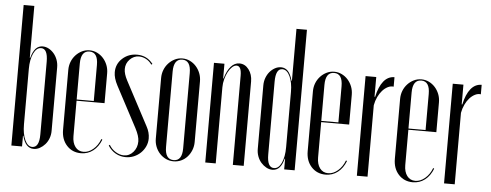

<svg xmlns="http://www.w3.org/2000/svg" viewBox="-48 -820 2428 950"><g transform="rotate(5 1166.0 -345.0)"><path d="M34 -698H87V-440H89Q98 -473 112 -487.5Q126 -502 146 -502Q162 -502 176.5 -494Q191 -486 202 -473Q213 -460 219.5 -442.5Q226 -425 226 -405V-89Q226 -70 219.5 -52.5Q213 -35 201.5 -22Q190 -9 175.5 -1Q161 7 145 7Q104 7 89 -53H87V0H34ZM87 -110Q87 -62 101 -32Q115 -2 137 -2Q172 -2 172 -67V-428Q172 -493 139 -493Q116 -493 101.5 -462.5Q87 -432 87 -385Z M282 -397Q282 -419 289.5 -438Q297 -457 310.5 -471.5Q324 -486 341.5 -494.5Q359 -503 379 -503Q399 -503 416.5 -494.5Q434 -486 447 -471.5Q460 -457 467.5 -438Q475 -419 475 -397V-249H336V-73Q336 -40 351 -20Q366 0 392 0Q417 0 440 -19.5Q463 -39 475 -71L480 -68Q466 -32 440 -12Q414 8 380 8Q337 8 309.5 -22Q282 -52 282 -100ZM421 -255V-434Q421 -497 379 -497Q336 -497 336 -434V-255Z M689 -459Q677 -476 660 -485Q643 -494 625 -494Q599 -494 579.5 -474Q560 -454 560 -426Q560 -402 577 -370L692 -153Q708 -124 708 -94Q708 -73 699.5 -54.5Q691 -36 676.5 -22Q662 -8 643 0Q624 8 602 8Q575 8 552 -5Q529 -18 514 -42L519 -46Q531 -25 551.5 -12.5Q572 0 592 0Q620 0 639 -22Q658 -44 658 -75Q658 -101 638 -139L531 -341Q512 -377 512 -406Q512 -447 542 -474.5Q572 -502 615 -502Q664 -502 694 -463Z M840 -503Q860 -503 877.5 -494.5Q895 -486 908 -471.5Q921 -457 928.5 -438Q936 -419 936 -397V-96Q936 -75 928.5 -56Q921 -37 908 -22.5Q895 -8 877.5 0Q860 8 840 8Q820 8 802.5 0Q785 -8 771.5 -22.5Q758 -37 750.5 -56Q743 -75 743 -96V-397Q743 -419 750.5 -438Q758 -457 771.5 -471.5Q785 -486 802.5 -494.5Q820 -503 840 -503ZM840 -497Q797 -497 797 -434V-60Q797 2 840 2Q882 2 882 -60V-434Q882 -497 840 -497Z M1051 -422Q1062 -461 1080.5 -482Q1099 -503 1123 -503Q1151 -503 1169.5 -478.5Q1188 -454 1188 -419V0H1134V-443Q1134 -491 1110 -491Q1099 -491 1088 -481Q1077 -471 1068.5 -455Q1060 -439 1054.5 -419Q1049 -399 1049 -378V0H997V-495H1049V-422Z M1389 -53H1387Q1372 7 1331 7Q1315 7 1300.5 -1Q1286 -9 1274.5 -22Q1263 -35 1256.5 -52.5Q1250 -70 1250 -89V-405Q1250 -425 1256.5 -442.5Q1263 -460 1274 -473Q1285 -486 1299.5 -494Q1314 -502 1330 -502Q1350 -502 1364 -487.5Q1378 -473 1387 -440H1389V-698H1441V0H1389ZM1389 -385Q1389 -432 1374.5 -462.5Q1360 -493 1337 -493Q1304 -493 1304 -428V-67Q1304 -2 1338 -2Q1361 -2 1375 -32Q1389 -62 1389 -110Z M1497 -397Q1497 -419 1504.5 -438Q1512 -457 1525.5 -471.5Q1539 -486 1556.5 -494.5Q1574 -503 1594 -503Q1614 -503 1631.5 -494.5Q1649 -486 1662 -471.5Q1675 -457 1682.5 -438Q1690 -419 1690 -397V-249H1551V-73Q1551 -40 1566 -20Q1581 0 1607 0Q1632 0 1655 -19.5Q1678 -39 1690 -71L1695 -68Q1681 -32 1655 -12Q1629 8 1595 8Q1552 8 1524.5 -22Q1497 -52 1497 -100ZM1636 -255V-434Q1636 -497 1594 -497Q1551 -497 1551 -434V-255Z M1803 -495V-397H1806Q1817 -448 1839 -475Q1861 -502 1893 -502V-455Q1878 -457 1863.5 -449.5Q1849 -442 1837 -428.5Q1825 -415 1816 -396Q1807 -377 1803 -355V0H1750V-495Z M1930 -397Q1930 -419 1937.5 -438Q1945 -457 1958.5 -471.5Q1972 -486 1989.5 -494.5Q2007 -503 2027 -503Q2047 -503 2064.5 -494.5Q2082 -486 2095 -471.5Q2108 -457 2115.5 -438Q2123 -419 2123 -397V-249H1984V-73Q1984 -40 1999 -20Q2014 0 2040 0Q2065 0 2088 -19.5Q2111 -39 2123 -71L2128 -68Q2114 -32 2088 -12Q2062 8 2028 8Q1985 8 1957.5 -22Q1930 -52 1930 -100ZM2069 -255V-434Q2069 -497 2027 -497Q1984 -497 1984 -434V-255Z M2236 -495V-397H2239Q2250 -448 2272 -475Q2294 -502 2326 -502V-455Q2311 -457 2296.5 -449.5Q2282 -442 2270 -428.5Q2258 -415 2249 -396Q2240 -377 2236 -355V0H2183V-495Z"/></g></svg>

Font: Moniqa Cond Display
Style: Regular
Weight: 400
Width: 3
Designer: Rajesh Rajput
Foundry: Rajesh Rajput
Version: Version 1.000